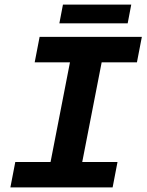

<svg xmlns="http://www.w3.org/2000/svg" viewBox="-20 -820 641 840"><path d="M153.3 -658.7H600.6L579.1 -547.4H424.8L339.8 -111.3H494.1L472.7 0H25.4L46.9 -111.3H201.2L286.1 -547.4H131.8ZM255.4 -799.8H554.2L538.6 -717.8H239.7Z"/></svg>

Font: Cousine
Style: Bold Italic
Weight: 700
Italic angle: -12°
Monospace: yes
Designer: Steve Matteson
Foundry: Ascender Corporation
Version: Version 1.20